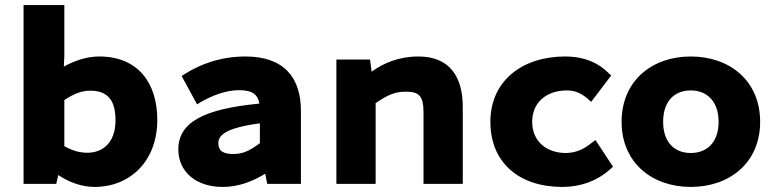

<svg xmlns="http://www.w3.org/2000/svg" viewBox="-20 -726 3062 758"><path d="M202 0 210 -35C253 -6 304 12 353 12C493 12 601 -89 601 -253C601 -398 525 -503 372 -503C323 -503 275 -487 232 -463L234 -504V-706H73V0ZM234 -331C273 -357 304 -368 336 -368C403 -368 436 -333 436 -251C436 -160 383 -123 325 -123C299 -123 269 -129 234 -149Z M859 12C923 12 977 -10 1027 -40L1035 0H1168V-288C1168 -421 1100 -503 949 -503C849 -503 769 -471 713 -436L697 -426L758 -314L776 -325C821 -350 873 -370 924 -370C980 -370 998 -350 1004 -317C784 -296 684 -243 684 -136C684 -48 754 12 859 12ZM1006 -239V-161C968 -132 939 -118 902 -118C861 -118 842 -130 842 -161C842 -191 869 -221 1006 -239Z M1463 0V-319C1509 -350 1538 -364 1580 -364C1631 -364 1652 -352 1652 -282V0H1807V-304C1807 -423 1755 -503 1632 -503C1555 -503 1494 -477 1447 -443L1441 -491H1308V0Z M2200 12C2273 12 2337 -12 2387 -56L2400 -68L2331 -173L2313 -160C2288 -139 2254 -122 2214 -122C2139 -122 2081 -167 2081 -245C2081 -324 2140 -369 2218 -369C2248 -369 2273 -359 2298 -338L2314 -324L2393 -428L2380 -440C2344 -475 2291 -503 2211 -503C2042 -503 1916 -407 1916 -245C1916 -85 2028 12 2200 12Z M2707 12C2861 12 2981 -84 2981 -245C2981 -407 2861 -503 2707 -503C2554 -503 2434 -407 2434 -245C2434 -84 2554 12 2707 12ZM2707 -369C2771 -369 2817 -326 2817 -245C2817 -165 2772 -122 2707 -122C2643 -122 2598 -164 2598 -245C2598 -327 2643 -369 2707 -369Z"/></svg>

Font: Falling Sky
Style: ExBd
Weight: 400
Designer: Paul D. Hunt
Foundry: Adobe Systems Incorporated
Version: Version 1.02